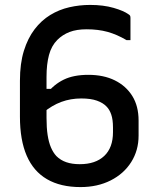

<svg xmlns="http://www.w3.org/2000/svg" viewBox="-20 -740 640 780"><path d="M346 -720Q400 -720 441.5 -708Q483 -696 502 -682Q507 -679 508.5 -676Q510 -673 510 -667Q510 -663 510 -654.5Q510 -646 510 -634.5Q510 -623 510 -611Q510 -599 510 -590Q510 -581 510 -577H494Q455 -600 417 -610.5Q379 -621 332 -621Q291 -621 262.5 -610Q234 -599 213 -578Q189 -554 179 -516.5Q169 -479 169 -428V-261Q169 -221 173.5 -191.5Q178 -162 187 -141Q196 -120 209 -106Q226 -89 249.5 -81Q273 -73 304 -73Q368 -73 403.5 -106.5Q439 -140 439 -203V-222Q439 -254 432 -274.5Q425 -295 413 -307Q399 -322 374 -331Q349 -340 310 -340Q267 -340 229 -326Q191 -312 155 -282L144 -379H207L170 -360Q199 -397 239 -416.5Q279 -436 339 -436Q401 -436 446.5 -413.5Q492 -391 517.5 -350Q543 -309 543 -250V-189Q543 -129 513 -81.5Q483 -34 429.5 -7Q376 20 307 20Q226 20 171 -12Q116 -44 88.5 -107.5Q61 -171 61 -266V-412Q61 -482 77 -533.5Q93 -585 120.5 -621Q148 -657 184 -679Q220 -701 261.5 -710.5Q303 -720 346 -720Z"/></svg>

Font: Recursive Medium
Style: Regular
Weight: 500
Version: Version 1.085